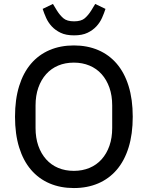

<svg xmlns="http://www.w3.org/2000/svg" viewBox="-20 -940 748 972"><path d="M354 12Q286 12 231 -11.5Q176 -35 137 -80.5Q98 -126 77 -193.5Q56 -261 56 -349Q56 -437 77 -504.5Q98 -572 137 -617.5Q176 -663 231 -686.5Q286 -710 354 -710Q422 -710 477 -686.5Q532 -663 571 -617.5Q610 -572 631 -504.5Q652 -437 652 -349Q652 -261 631 -193.5Q610 -126 571 -80.5Q532 -35 477 -11.5Q422 12 354 12ZM354 -75Q397 -75 433 -90Q469 -105 494.5 -133.5Q520 -162 534 -202Q548 -242 548 -292V-406Q548 -456 534 -496Q520 -536 494.5 -564.5Q469 -593 433 -608Q397 -623 354 -623Q310 -623 274.5 -608Q239 -593 213.5 -564.5Q188 -536 174 -496Q160 -456 160 -406V-292Q160 -242 174 -202Q188 -162 213.5 -133.5Q239 -105 274.5 -90Q310 -75 354 -75ZM355 -761Q314 -761 287 -774Q260 -787 242 -806.5Q224 -826 213.5 -849.5Q203 -873 196 -895L248 -920L268 -887Q283 -863 301 -847.5Q319 -832 355 -832Q391 -832 409 -847.5Q427 -863 442 -887L462 -920L514 -895Q507 -873 496.5 -849.5Q486 -826 468 -806.5Q450 -787 423 -774Q396 -761 355 -761Z"/></svg>

Font: IBM Plex Sans Text
Style: Regular
Weight: 450
Designer: Mike Abbink, Paul van der Laan, Pieter van Rosmalen
Foundry: Bold Monday
Version: Version 3.005